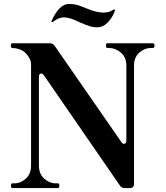

<svg xmlns="http://www.w3.org/2000/svg" viewBox="-20 -957 843 977"><path d="M42 0Q36 0 36 -13Q36 -24 42 -24H52Q85 -24 111.5 -48Q138 -72 138 -115V-629Q138 -643 133 -654Q120 -681 101.5 -694.5Q83 -708 55 -712Q52 -712 45 -712.5Q38 -713 36 -717Q35 -719 35 -725Q35 -737 42 -737H233Q249 -737 258 -724L597 -235Q604 -225 611 -225Q623 -225 623 -243V-623Q623 -665 596 -688.5Q569 -712 536 -713H526Q519 -713 519 -725Q519 -737 526 -737H759Q766 -737 766 -725Q766 -713 759 -713H747Q714 -712 688 -688.5Q662 -665 662 -623V-21Q662 -11 656.5 -5.5Q651 0 641 0H615Q599 0 590 -13L204 -573Q197 -583 190 -583Q178 -583 178 -565V-115Q178 -72 205 -48Q232 -24 264 -24H275Q282 -24 282 -13Q282 0 275 0ZM382 -845Q343 -864 320 -867L307 -869Q279 -869 250 -846Q248 -844 246 -844Q242 -844 242 -848L243 -852Q282 -937 331 -937Q354 -937 373 -931.5Q392 -926 421 -914Q424 -913 443.5 -905.5Q463 -898 483 -895Q497 -893 504 -893Q520 -893 532 -896Q544 -899 556 -907L560 -909Q565 -909 565 -905Q565 -903 562 -895Q549 -863 526 -840.5Q503 -818 476 -818Q454 -818 434 -824.5Q414 -831 382 -845Z"/></svg>

Font: Shippori Mincho B1
Style: Bold
Weight: 700
Designer: FONTDASU
Foundry: FONTDASU / Google Inc. / but / Adobe
Version: Version 3.110; ttfautohint (v1.8.3)